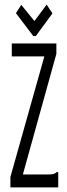

<svg xmlns="http://www.w3.org/2000/svg" viewBox="-20 -811 290 831"><path d="M25 -45 172 -567H31V-623H224V-578L79 -56H188Q205 -56 212 -58Q219 -60 225 -66H232V0H25ZM182 -791 207 -753 135 -655H124L49 -754L72 -790L129 -720Z"/></svg>

Font: Inconsolata UltraCondensed
Style: Regular
Weight: 400
Width: 1
Monospace: yes
Designer: Raph Levien, Cyreal, Brenton Simpson
Foundry: Raph Levien, Cyreal, Google
Version: Version 3.000; ttfautohint (v1.8.2.53-6de2)